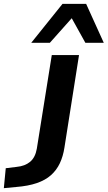

<svg xmlns="http://www.w3.org/2000/svg" viewBox="-147 -788 561 1001"><path d="M-127 193 -117 89 -60 82Q-17 78 10 55.5Q37 33 45 -13L123 -501H265L189 -19Q182 27 165 63Q148 99 119 125Q90 151 45 166.5Q0 182 -64 187ZM16 -565 179 -768H302L394 -565H298L227 -693L113 -565Z"/></svg>

Font: Nunito Sans 7pt SemiExpanded
Style: Bold Italic
Weight: 700
Width: 6
Italic angle: -9°
Designer: Vernon Adams
Foundry: Vernon Adams
Version: Version 3.101;gftools[0.9.27]